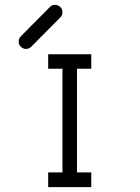

<svg xmlns="http://www.w3.org/2000/svg" viewBox="-20 -821 580 793"><path d="M179 -597H357V-537H298V-109H357V-48H179V-109H238V-537H179ZM57 -649Q57 -662 66 -671L186 -792Q195 -801 207 -801Q220 -801 229 -792Q238 -783 238 -770Q238 -758 229 -749L109 -628Q100 -619 87 -619Q75 -619 66 -628Q57 -637 57 -649Z"/></svg>

Font: 3270 Nerd Font Mono
Style: Regular
Weight: 400
Monospace: yes
Version: Version 3.0.1;Nerd Fonts 3.0.0